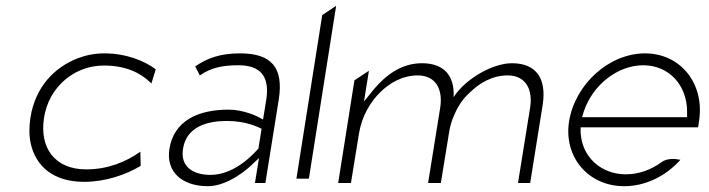

<svg xmlns="http://www.w3.org/2000/svg" viewBox="-20 -646 2443 662"><path d="M85 -241C80 -208 80 -178 86 -151C103 -74 163 -19 270 -19C343 -19 413 -43 465 -74L464 -123C413 -87 351 -62 277 -62C170 -62 115 -135 132 -241C136 -266 144 -290 156 -312C190 -373 255 -420 339 -420C410 -420 462 -397 498 -362L502 -358L517 -407C477 -437 414 -462 340 -462C307 -462 277 -456 248 -445C168 -414 102 -347 85 -241Z M564 -132C552 -55 606 -4 697 -4C770 -4 842 -72 842 -72L873 -101L859 -15H895L941 -302C959 -414 915 -462 808 -462C738 -462 694 -445 653 -417L669 -386C708 -413 748 -421 802 -421C876 -421 911 -385 898 -302L887 -234L868 -244C868 -244 821 -268 768 -268C662 -268 579 -229 564 -132ZM611 -133C623 -211 698 -229 762 -229C830 -229 871 -207 882 -202L871 -134C867 -130 797 -43 706 -43C647 -43 601 -70 611 -133Z M1002 -30H1045L1139 -626L1091 -594Z M1146 -15H1190L1218 -187C1228 -247 1258 -296 1292 -329C1323 -359 1367 -386 1420 -386C1485 -386 1507 -335 1498 -276L1456 -15H1500L1528 -187C1531 -208 1537 -229 1545 -247C1567 -300 1593 -320 1602 -329C1633 -359 1677 -386 1730 -386C1795 -386 1817 -335 1808 -276L1766 -15H1808L1851 -284C1865 -373 1831 -428 1745 -428C1680 -428 1586 -376 1544 -311C1548 -384 1512 -428 1435 -428C1364 -428 1310 -387 1268 -337L1235 -296L1252 -402L1202 -369Z M1942 -227C1923 -104 2009 -4 2132 -4C2206 -4 2276 -39 2326 -95C2308 -99 2280 -101 2261 -87C2226 -61 2183 -45 2138 -45C2051 -45 1986 -106 1982 -189V-207H2387L2390 -227C2411 -357 2327 -462 2204 -462C2081 -462 1963 -357 1942 -227ZM1987 -242 1993 -262C2024 -354 2110 -421 2198 -421C2286 -421 2349 -353 2349 -261V-242Z"/></svg>

Font: Charger Sport
Style: HLObl
Weight: 100
Designer: Jasper
Foundry: Cannot Into Space Fonts
Version: Version 1.1